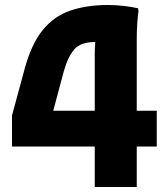

<svg xmlns="http://www.w3.org/2000/svg" viewBox="-20 -748 656 768"><path d="M359 0V-162H28V-286L79 -474Q106 -573 151 -628Q196 -683 261 -705.5Q326 -728 412 -728Q445 -728 477.5 -724Q510 -720 532 -715L534 -703Q531 -684 529 -654Q527 -624 527 -593.5Q527 -563 527 -543V-305H607V-162H527V0ZM235 -462 193 -305H359V-530Q359 -543 359.5 -555.5Q360 -568 361 -580Q303 -580 277.5 -551Q252 -522 235 -462Z"/></svg>

Font: Kufam
Style: Bold
Weight: 700
Designer: Wael Morcos, Artur Schmal
Foundry: Original Type
Version: Version 1.300; ttfautohint (v1.8.3)